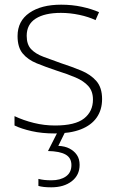

<svg xmlns="http://www.w3.org/2000/svg" viewBox="-20 -560 502 820"><path d="M416 -137Q416 -91 393 -58Q370 -25 325 -7.5Q280 10 214 10Q159 10 115 0Q71 -10 42 -24V-64Q80 -46 124.5 -35Q169 -24 215 -24Q301 -24 339 -54Q377 -84 377 -135Q377 -170 357.5 -192Q338 -214 303 -229Q268 -244 223 -258Q175 -274 137 -289.5Q99 -305 77 -331.5Q55 -358 55 -406Q55 -470 105.5 -505Q156 -540 241 -540Q288 -540 329.5 -531Q371 -522 403 -508L388 -474Q359 -488 319 -496.5Q279 -505 240 -505Q171 -505 132.5 -480.5Q94 -456 94 -407Q94 -370 113 -350Q132 -330 165.5 -317.5Q199 -305 241 -290Q287 -275 327 -258.5Q367 -242 391.5 -214Q416 -186 416 -137ZM320 144Q320 188 286.5 214Q253 240 199 240Q181 240 167.5 238.5Q154 237 144 234V204Q156 207 169 208.5Q182 210 200 210Q238 210 261.5 193.5Q285 177 285 145Q285 114 260 100Q235 86 185 85L228 0H260L229 63Q257 64 277 74.5Q297 85 308.5 102Q320 119 320 144Z"/></svg>

Font: Noto Sans Armenian ExtraLight
Style: Regular
Weight: 250
Designer: Monotype Design Team
Foundry: Monotype Imaging Inc.
Version: Version 2.007